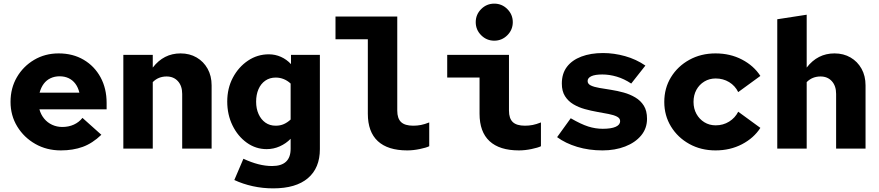

<svg xmlns="http://www.w3.org/2000/svg" viewBox="-20 -818 4840 1057"><path d="M315 10Q237 10 174.5 -25.5Q112 -61 75 -121.5Q38 -182 38 -257Q38 -333 73 -393Q108 -453 168 -488.5Q228 -524 303 -524Q381 -524 440.5 -489Q500 -454 533.5 -392.5Q567 -331 567 -251V-216H197Q205 -187 223 -165Q241 -143 267 -131Q293 -119 323 -119Q358 -119 386.5 -132Q415 -145 434 -169L538 -76Q489 -29 435.5 -9.5Q382 10 315 10ZM198 -308H417Q410 -337 395 -357Q380 -377 358 -387.5Q336 -398 308 -398Q281 -398 258.5 -387.5Q236 -377 221 -357Q206 -337 198 -308Z M659 0V-516H821V-446Q881 -524 974 -524Q1024 -524 1062.5 -501.5Q1101 -479 1123 -439.5Q1145 -400 1145 -348V0H983V-301Q983 -345 959.5 -371Q936 -397 897 -397Q875 -397 856 -389.5Q837 -382 821 -366V0Z M1484 219Q1426 219 1371.5 207Q1317 195 1270 173L1320 56Q1363 76 1402 86Q1441 96 1478 96Q1580 96 1580 1V-54Q1555 -28 1520.5 -12.5Q1486 3 1448 3Q1388 3 1338.5 -32.5Q1289 -68 1260 -127.5Q1231 -187 1231 -259Q1231 -332 1262 -390.5Q1293 -449 1345 -484Q1397 -519 1460 -519Q1495 -519 1526.5 -505Q1558 -491 1582 -465V-516H1741V3Q1741 107 1675 163Q1609 219 1484 219ZM1498 -126Q1523 -126 1543 -135Q1563 -144 1580 -160V-358Q1563 -374 1542 -382.5Q1521 -391 1498 -391Q1465 -391 1440.5 -374Q1416 -357 1403 -327Q1390 -297 1390 -258Q1390 -220 1403.5 -190Q1417 -160 1441 -143Q1465 -126 1498 -126Z M2222 10Q2115 10 2060 -41Q2005 -92 2005 -192V-602H1827V-727H2167V-209Q2167 -166 2188 -146Q2209 -126 2255 -126Q2277 -126 2297.5 -130Q2318 -134 2343 -144V-13Q2327 -5 2291 2.5Q2255 10 2222 10Z M2701 -594Q2659 -594 2629 -624Q2599 -654 2599 -696Q2599 -738 2629 -768Q2659 -798 2701 -798Q2743 -798 2773 -768Q2803 -738 2803 -696Q2803 -654 2773 -624Q2743 -594 2701 -594ZM2837 10Q2730 10 2675 -41Q2620 -92 2620 -192V-391H2442V-516H2782V-209Q2782 -166 2803 -146Q2824 -126 2870 -126Q2892 -126 2912.5 -130Q2933 -134 2958 -144V-13Q2942 -5 2906 2.5Q2870 10 2837 10Z M3297 10Q3222 10 3157.5 -9.5Q3093 -29 3047 -63L3122 -167Q3179 -134 3218.5 -121.5Q3258 -109 3298 -109Q3345 -109 3369.5 -120Q3394 -131 3394 -151Q3394 -167 3376.5 -176Q3359 -185 3330.5 -190.5Q3302 -196 3268 -202Q3234 -208 3199.5 -217.5Q3165 -227 3136.5 -244Q3108 -261 3090.5 -288.5Q3073 -316 3073 -358Q3073 -413 3101 -450Q3129 -487 3180.5 -506.5Q3232 -526 3300 -526Q3360 -526 3421 -509Q3482 -492 3533 -457L3455 -358Q3416 -384 3375.5 -396Q3335 -408 3296 -408Q3256 -408 3235.5 -398.5Q3215 -389 3215 -372Q3215 -356 3232.5 -347.5Q3250 -339 3279.5 -334Q3309 -329 3344 -323.5Q3379 -318 3413.5 -308.5Q3448 -299 3477.5 -281.5Q3507 -264 3524.5 -236Q3542 -208 3542 -164Q3542 -111 3509.5 -72Q3477 -33 3421.5 -11.5Q3366 10 3297 10Z M3919 10Q3838.9 10 3775 -25.4Q3711.1 -60.8 3674 -121.4Q3637 -182 3637 -256.8Q3637 -332.7 3674 -393.1Q3711.1 -453.5 3775 -488.7Q3838.9 -524 3919 -524Q4000 -524 4065 -490Q4130 -456 4166 -400L4044 -311Q4027 -346 3994 -366Q3961 -386 3920 -386Q3885 -386 3857.4 -369.1Q3829.7 -352.3 3813.8 -323.4Q3798 -294.4 3798 -256.9Q3798 -220 3814 -191Q3830 -162 3857.6 -145Q3885.2 -128 3920 -128Q3961 -128 3994 -148.5Q4027 -169 4044 -203L4166 -114Q4130 -58 4065 -24Q4000 10 3919 10Z M4259 0V-712L4421 -737V-446Q4481 -524 4574 -524Q4624 -524 4662.5 -501.5Q4701 -479 4723 -439.5Q4745 -400 4745 -348V0H4583V-301Q4583 -345 4559.5 -371Q4536 -397 4497 -397Q4475 -397 4456 -389.5Q4437 -382 4421 -366V0Z"/></svg>

Font: Red Hat Mono VF Light
Style: Regular
Weight: 300
Monospace: yes
Designer: Pentagram, MCKL
Foundry: Pentagram, MCKL
Version: Version 1.023